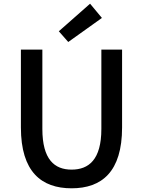

<svg xmlns="http://www.w3.org/2000/svg" viewBox="-20 -983 773 1038"><path d="M367 35C530 35 640 -54 640 -294V-715H528V-286C528 -120 460 -66 367 -66C275 -66 209 -120 209 -286V-715H93V-294C93 -54 204 35 367 35ZM298 -814 349 -756 531 -886 467 -963Z"/></svg>

Font: コーポレート・ロゴ ver3 Medium
Style: Regular
Weight: 500
Designer: [KANA_main] LOGOTYPE.JP [Source Han Sans] Ryoko NISHIZUKA 西塚涼子 (kana, bopomofo & ideographs); Paul D. Hunt (Latin, Greek
Version: Version 12.001;FEAKit 1.0